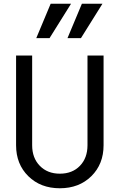

<svg xmlns="http://www.w3.org/2000/svg" viewBox="-20 -997 640 1027"><path d="M534 -700V-220Q534 -119 468.5 -54.5Q403 10 300 10Q197 10 131.5 -54.5Q66 -119 66 -220V-700H152V-220Q152 -152 193 -110Q234 -68 300 -68Q367 -68 407.5 -110Q448 -152 448 -220V-700ZM360 -977 245 -793H174L251 -977ZM528 -977 413 -793H341L418 -977Z"/></svg>

Font: CommitMono
Style: 450Regular
Weight: 450
Designer: Eigil Nikolajsen
Foundry: Eigil Nikolajsen
Version: Version 1.002